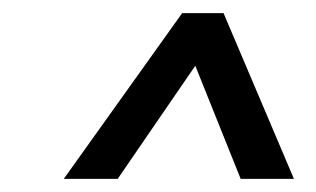

<svg xmlns="http://www.w3.org/2000/svg" viewBox="-20 -770 480 292"><path d="M77 -498H159L277 -670L346 -498H427L320 -750H257Z"/></svg>

Font: Mohave
Style: Italic
Weight: 400
Italic angle: -8°
Designer: Gumpita Rahayu
Foundry: Tokotype
Version: Version 2.002;PS 002.002;hotconv 1.0.88;makeotf.lib2.5.64775